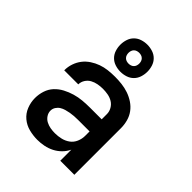

<svg xmlns="http://www.w3.org/2000/svg" viewBox="-217 -899 1033 1033"><g transform="rotate(45 300.0 -382.5)"><path d="M243 8Q211 8 179.5 0Q148 -8 123.5 -28.5Q99 -49 87 -79.5Q75 -110 75 -142Q75 -171 84 -198.5Q93 -226 112 -246.5Q131 -267 156.5 -280.5Q182 -294 209.5 -302Q237 -310 265 -312.5Q293 -315 322 -315H410V-355Q410 -374 400 -391.5Q390 -409 373.5 -419Q357 -429 337.5 -432.5Q318 -436 299 -436Q280 -436 261 -432.5Q242 -429 225.5 -420Q209 -411 198.5 -394.5Q188 -378 188 -359Q188 -359 188 -359Q188 -359 188 -359Q188 -359 188 -359Q188 -359 188 -359H81Q81 -359 81 -359.5Q81 -360 81 -360Q81 -386 89.5 -411Q98 -436 113.5 -456Q129 -476 151 -490.5Q173 -505 197 -513.5Q221 -522 247 -525Q273 -528 299 -528Q325 -528 351 -525Q377 -522 402 -513.5Q427 -505 449.5 -490Q472 -475 487.5 -454Q503 -433 510 -407Q517 -381 517 -355V0H410V-84Q399 -61 381 -43Q363 -25 340.5 -13.5Q318 -2 293 3Q268 8 243 8ZM285 -84Q308 -84 331 -89.5Q354 -95 372.5 -108.5Q391 -122 400.5 -144Q410 -166 410 -189V-223H322Q307 -223 292.5 -222Q278 -221 264 -218.5Q250 -216 236 -212Q222 -208 210 -200.5Q198 -193 190 -180.5Q182 -168 182 -153Q182 -136 192 -121Q202 -106 217.5 -98Q233 -90 250 -87Q267 -84 285 -84ZM300 -567Q279 -567 259 -573.5Q239 -580 224.5 -594.5Q210 -609 203.5 -629Q197 -649 197 -670Q197 -691 203.5 -711Q210 -731 224.5 -745.5Q239 -760 259 -766.5Q279 -773 300 -773Q321 -773 341 -766.5Q361 -760 375.5 -745.5Q390 -731 396.5 -711Q403 -691 403 -670Q403 -649 396.5 -629Q390 -609 375.5 -594.5Q361 -580 341 -573.5Q321 -567 300 -567ZM300 -629Q308 -629 316 -631.5Q324 -634 330 -640Q336 -646 338.5 -654Q341 -662 341 -670Q341 -678 338.5 -686Q336 -694 330 -700Q324 -706 316 -708.5Q308 -711 300 -711Q292 -711 284 -708.5Q276 -706 270 -700Q264 -694 261.5 -686Q259 -678 259 -670Q259 -662 261.5 -654Q264 -646 270 -640Q276 -634 284 -631.5Q292 -629 300 -629Z"/></g></svg>

Font: Zed Mono Semibold Extended
Style: Regular
Weight: 600
Width: 7
Monospace: yes
Designer: Belleve Invis
Foundry: Belleve Invis
Version: Version 1.0.0; ttfautohint (v1.8.4)